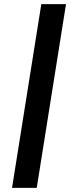

<svg xmlns="http://www.w3.org/2000/svg" viewBox="-20 -725 372 925"><path d="M38 180 179 -705H298L157 180Z"/></svg>

Font: Nunito Sans 6pt
Style: Bold Italic
Weight: 700
Italic angle: -9°
Version: Version 3.101;gftools[0.9.27]